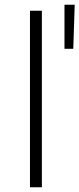

<svg xmlns="http://www.w3.org/2000/svg" viewBox="-20 -787 334 807"><path d="M288 -582C288 -582 251 -582 251 -582C251 -582 251 -767 251 -767C251 -767 294 -767 294 -767C294 -767 288 -582 288 -582ZM156 0C156 0 106 0 106 0C106 0 106 -742 106 -742C106 -742 156 -742 156 -742C156 -742 156 0 156 0Z"/></svg>

Font: TamingNoise
Style: Regular
Weight: 500
Designer: Julieta Ulanovsky
Foundry: Julieta Ulanovsky
Version: ""